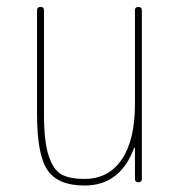

<svg xmlns="http://www.w3.org/2000/svg" viewBox="-20 -540 540 569"><path d="M230.5 9.8Q151.4 9.8 120.6 -36.1Q89.8 -82 89.8 -200.2V-509.8Q89.8 -519.5 100.1 -519.5Q110.4 -519.5 110.4 -509.8V-200.2Q110.4 -121.1 124 -79.1Q137.7 -37.1 161.6 -23.4Q185.5 -9.8 230.5 -9.8Q301.8 -9.8 340.8 -67.4Q379.9 -125 379.9 -230.5V-509.8Q379.9 -519.5 390.1 -519.5Q400.4 -519.5 400.4 -509.8V-9.8Q400.4 0 390.1 0Q379.9 0 379.9 -9.8V-101.6Q379.9 -102.5 378.9 -102.5Q377 -102.5 377 -100.6Q335.9 9.8 230.5 9.8Z"/></svg>

Font: Rounded-X Mgen+ 1m thin
Style: Regular
Weight: 100
Designer: [Source Han Sans]
Ryoko NISHIZUKA  (kana & ideographs); Paul D. Hunt (Latin, Greek & Cyrillic); Wenlong ZHANG  (bopomofo
Version: Version 1.059.20150602